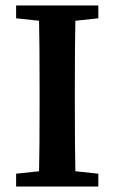

<svg xmlns="http://www.w3.org/2000/svg" viewBox="-20 -683 419 703"><path d="M340 -616 256 -607Q254 -524 254 -353V-310Q254 -141 256 -56L340 -47V0H39V-47L123 -56Q125 -139 125 -310V-353Q125 -522 123 -607L39 -616V-663H340Z"/></svg>

Font: TypoPRO Source Serif Pro
Style: Regular
Weight: 600
Designer: Frank Grießhammer
Foundry: Adobe Systems Incorporated
Version: Version 1.017;PS 1.0;hotconv 1.0.79;makeotf.lib2.5.61930